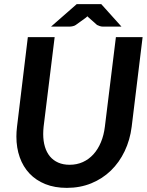

<svg xmlns="http://www.w3.org/2000/svg" viewBox="-20 -903 712 931"><path d="M317.5 -104Q352.5 -104 381.8 -117.2Q411 -130.5 433 -154.8Q455 -179 469.2 -213Q483.5 -247 488.5 -288.5L542 -723H671.5L618.5 -288.5Q610.5 -224.5 584.5 -170Q558.5 -115.5 517.8 -76Q477 -36.5 422.8 -14.2Q368.5 8 304 8Q245.5 8 200 -10.2Q154.5 -28.5 123.2 -61.5Q92 -94.5 75.8 -140.2Q59.5 -186 59.5 -241Q59.5 -263.5 62.5 -288.5L115 -723H245L191.5 -289Q190.5 -279.5 190 -270.5Q189.5 -261.5 189.5 -253Q189.5 -219 197.8 -191.5Q206 -164 222.2 -144.5Q238.5 -125 262.5 -114.5Q286.5 -104 317.5 -104ZM569 -774H478.5Q471.5 -774 463.8 -776.5Q456 -779 450.5 -782L411 -817Q409.5 -818.5 407.5 -820.2Q405.5 -822 404 -824L396 -817L347.5 -782Q342 -778 333.2 -776Q324.5 -774 317 -774H227.5L352 -883H471Z"/></svg>

Font: Lato TR
Style: Bold Italic
Weight: 700
Italic angle: -12°
Designer: Lukasz Dziedzic
Foundry: tyPoland Lukasz Dziedzic
Version: Version 1.104 2013